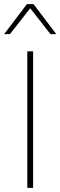

<svg xmlns="http://www.w3.org/2000/svg" viewBox="-31 -908 292 928"><path d="M241 -743H213L115 -868L17 -743H-11L99 -888H131ZM129 -660V0H101V-660Z"/></svg>

Font: Elaine Sans ExtraLight
Style: Regular
Weight: 275
Designer: Wei Huang
Foundry: Wei Huang
Version: Version 2.001;December 24, 2019;FontCreator 12.0.0.2547 64-b